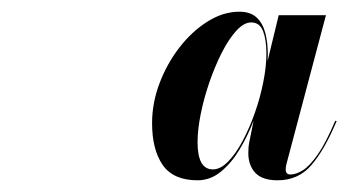

<svg xmlns="http://www.w3.org/2000/svg" viewBox="-20 -784 595 328"><path d="M437.5 -691.4Q437.5 -686.3 437.2 -680L456.1 -758H536.8L469.3 -503.6Q468.1 -498.8 468.1 -494.3Q468.1 -485.9 476.2 -485.9Q485.8 -485.9 497.5 -493.2Q509.2 -500.6 523 -520.4Q536.8 -540.2 552.7 -577.7L555.1 -577.1Q534.1 -527.3 511.7 -501.6Q489.4 -476 454.3 -476Q427.9 -476 416 -488.9Q404.2 -501.8 404.2 -522.5Q404.2 -528.5 404.6 -533Q405.1 -537.5 405.7 -540.5L413.2 -577.7Q403 -551.3 388.9 -528Q374.8 -504.8 356.9 -490.4Q339.1 -476 317.5 -476Q276.1 -476 257.9 -502.2Q239.8 -528.5 239.8 -573.5Q239.8 -608 252.5 -641.7Q265.3 -675.5 286.7 -703.1Q308.2 -730.7 334.7 -747.3Q361.3 -764 388.9 -764Q408.1 -764 418.6 -753.9Q429.1 -743.9 433.3 -727.4Q437.5 -710.9 437.5 -691.4ZM435.1 -692.6Q435.1 -716 429.4 -730.8Q423.7 -745.7 409 -745.7Q396.7 -745.7 383.8 -731.6Q370.9 -717.5 359 -694.2Q347.2 -671 337.7 -643.5Q328.3 -616.1 322.9 -589.2Q317.5 -562.4 317.5 -541.1Q317.5 -494.6 343.6 -494.6Q356.5 -494.6 369.5 -507.8Q382.6 -521 394.3 -542.9Q406 -564.8 415.3 -591Q424.6 -617.3 429.8 -643.8Q435.1 -670.4 435.1 -692.6Z"/></svg>

Font: Bodoni* 36pt
Style: Bold Italic
Weight: 700
Italic angle: -13°
Version: Version 2.3